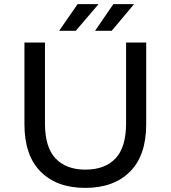

<svg xmlns="http://www.w3.org/2000/svg" viewBox="-20 -907 831 935"><path d="M395 8Q257 8 178 -71Q99 -150 99 -302V-700H199V-306Q199 -190 250.5 -135.5Q302 -81 396 -81Q491 -81 542.5 -135.5Q594 -190 594 -306V-700H692V-302Q692 -150 613 -71Q534 8 395 8ZM443 -757 532 -887H633L524 -757ZM268 -757 358 -887H460L349 -757Z"/></svg>

Font: Montserrat Z Med
Style: Regular
Weight: 500
Designer: Julieta Ulanovsky
Foundry: Julieta Ulanovsky
Version: Version 8.000